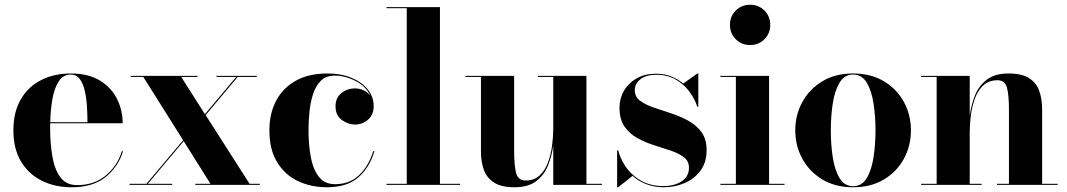

<svg xmlns="http://www.w3.org/2000/svg" viewBox="-20 -780 4503 810"><path d="M499 -142Q479.5 -77 426 -33.5Q372.5 10 282 10Q211.5 10 156 -17.8Q100.5 -45.5 68.5 -99Q36.5 -152.5 36.5 -230Q36.5 -307.5 67.8 -361Q99 -414.5 153.5 -442.2Q208 -470 278.5 -470Q353 -470 401.5 -440.2Q450 -410.5 473.8 -362.5Q497.5 -314.5 497.5 -260H192Q191.5 -250 191.5 -240Q191.5 -175.5 200.8 -120.8Q210 -66 234.5 -32.5Q259 1 306 1Q377 1 426.2 -39.8Q475.5 -80.5 494 -142ZM278.5 -465.5Q246.5 -465.5 228 -437Q209.5 -408.5 201.2 -362.8Q193 -317 192 -264.5H349Q349 -297 346.8 -332Q344.5 -367 337.5 -397.5Q330.5 -428 316.5 -446.8Q302.5 -465.5 278.5 -465.5Z M526.5 -4.5H597.5L752.5 -188.5L584.5 -455.5H531.5V-460H813.5V-455.5H744.5L844.5 -298.5L976.5 -455.5H893.5V-460H1063.5V-455.5H983L847.5 -294.5L1033 -4.5H1076V0H804V-4.5H868L755 -184.5L603.5 -4.5H706.5V0H526.5Z M1559.5 -142.5Q1540 -74.5 1492.2 -32.2Q1444.5 10 1359.5 10Q1291.5 10 1236.5 -16.2Q1181.5 -42.5 1149 -95.8Q1116.5 -149 1116.5 -230Q1116.5 -301.5 1145.2 -355.5Q1174 -409.5 1228.5 -439.8Q1283 -470 1361 -470Q1419.5 -470 1463.5 -451.5Q1507.5 -433 1532 -402Q1556.5 -371 1556.5 -332.5Q1556.5 -296.5 1533 -275.5Q1509.5 -254.5 1477.5 -254.5Q1449.5 -254.5 1422.5 -273.5Q1395.5 -292.5 1395.5 -331.5Q1395.5 -367.5 1420.2 -387.2Q1445 -407 1477.5 -407Q1497 -407 1514.2 -399Q1531.5 -391 1542.5 -376Q1524 -416 1479.8 -438.5Q1435.5 -461 1391.5 -461Q1355 -461 1333 -438.8Q1311 -416.5 1300 -381Q1289 -345.5 1285.2 -305.5Q1281.5 -265.5 1281.5 -230Q1281.5 -173 1290.5 -121Q1299.5 -69 1323.8 -36Q1348 -3 1394 -3Q1455 -3 1495.2 -41.5Q1535.5 -80 1554.5 -142.5Z M1610.5 -4.5H1696V-745.5H1610.5V-750H1836V-4.5H1921V0H1610.5Z M2149 -460V-143.5Q2149 -80.5 2157.5 -49.5Q2166 -18.5 2197.5 -18.5Q2233.5 -18.5 2256.2 -39.5Q2279 -60.5 2291.5 -94Q2304 -127.5 2309 -165.2Q2314 -203 2314 -237V-455.5H2249V-460H2454V-4.5H2519.5V0H2314V-167Q2308.5 -123.5 2292.5 -83Q2276.5 -42.5 2242.8 -16.2Q2209 10 2151 10Q2095 10 2064.2 -9.8Q2033.5 -29.5 2021.2 -63.5Q2009 -97.5 2009 -141V-455.5H1943.5V-460Z M2588 10H2583.5V-145.5H2588Q2607 -77 2657.5 -36Q2708 5 2777 5Q2825 5 2855.8 -15Q2886.5 -35 2886.5 -72.5Q2886.5 -100.5 2865.2 -116.8Q2844 -133 2810.8 -144.2Q2777.5 -155.5 2740 -167.2Q2702.5 -179 2669.2 -197.2Q2636 -215.5 2614.8 -246Q2593.5 -276.5 2593.5 -325.5Q2593.5 -365 2612.5 -397.5Q2631.5 -430 2666 -449.5Q2700.5 -469 2748 -469Q2783.5 -469 2812 -457.5Q2840.5 -446 2862.5 -427.5L2922 -470H2926V-330H2921.5Q2911.5 -362 2888.8 -393Q2866 -424 2831 -444.2Q2796 -464.5 2748.5 -464.5Q2706.5 -464.5 2682.2 -446Q2658 -427.5 2658 -399.5Q2658 -372 2679.8 -355.5Q2701.5 -339 2736 -327Q2770.5 -315 2809.2 -302.5Q2848 -290 2882.5 -271.5Q2917 -253 2939 -223.2Q2961 -193.5 2961 -146.5Q2961 -94.5 2935 -59.8Q2909 -25 2867.8 -7.5Q2826.5 10 2780.5 10Q2741 10 2707.8 -2.5Q2674.5 -15 2648.5 -38Z M3059.5 -675Q3059.5 -711 3084 -735.5Q3108.5 -760 3144.5 -760Q3180.5 -760 3205 -735.5Q3229.5 -711 3229.5 -675Q3229.5 -639 3205 -614.5Q3180.5 -590 3144.5 -590Q3108.5 -590 3084 -614.5Q3059.5 -639 3059.5 -675ZM3019 -4.5H3084.5V-455.5H3019V-460H3224.5V-4.5H3289.5V0H3019Z M3335 -230Q3335 -295 3364.8 -349.5Q3394.5 -404 3449 -437Q3503.5 -470 3579 -470Q3654.5 -470 3709.2 -437Q3764 -404 3793.5 -349.5Q3823 -295 3823 -230Q3823 -165 3793.5 -110.5Q3764 -56 3709.2 -23Q3654.5 10 3579 10Q3503.5 10 3449 -23Q3394.5 -56 3364.8 -110.5Q3335 -165 3335 -230ZM3485 -230Q3485 -170.5 3493.2 -116.5Q3501.5 -62.5 3522 -28.5Q3542.5 5.5 3579 5.5Q3616 5.5 3636.5 -28.5Q3657 -62.5 3665.2 -116.5Q3673.5 -170.5 3673.5 -230Q3673.5 -289.5 3665.2 -343.5Q3657 -397.5 3636.5 -431.5Q3616 -465.5 3579 -465.5Q3542.5 -465.5 3522 -431.5Q3501.5 -397.5 3493.2 -343.5Q3485 -289.5 3485 -230Z M3866 -4.5H3931.5V-455.5H3866V-460H4071V-291.5Q4076.5 -335 4092.5 -376Q4108.5 -417 4142.5 -443.5Q4176.5 -470 4234.5 -470Q4290.5 -470 4321.2 -450.5Q4352 -431 4364.2 -396.8Q4376.5 -362.5 4376.5 -319V-4.5H4442V0H4186V-4.5H4236.5V-316.5Q4236.5 -379.5 4228 -410.5Q4219.5 -441.5 4188 -441.5Q4152 -441.5 4129 -420.5Q4106 -399.5 4093.5 -366Q4081 -332.5 4076 -294.8Q4071 -257 4071 -223V-4.5H4121.5V0H3866Z"/></svg>

Font: Bodoni* 36pt
Style: Bold
Weight: 700
Version: Version 2.3